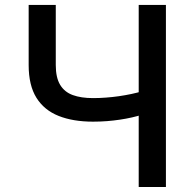

<svg xmlns="http://www.w3.org/2000/svg" viewBox="-20 -747 771 767"><path d="M94.5 -727.3H202.8V-487.2Q202.8 -437.1 220.2 -408.2Q237.6 -379.3 270.8 -367.2Q304 -355.1 351.6 -355.1Q376.8 -355.1 402.9 -357.1Q429 -359 454.9 -362.7Q480.8 -366.5 505.1 -371.6Q529.5 -376.8 550.4 -383.2V-289.8Q529.8 -283 506.9 -277.9Q484 -272.7 459.2 -269Q434.3 -265.3 407.3 -263.1Q380.3 -261 351.6 -261Q272 -261 214.3 -283.9Q156.6 -306.8 125.5 -356.5Q94.5 -406.2 94.5 -487.2ZM534.1 -727.3H642.8V0H534.1Z"/></svg>

Font: InterMG Medium
Style: Regular
Weight: 500
Designer: Rasmus Andersson
Foundry: rsms
Version: Version 3.019;December 26, 2023;FontCreator 15.0.0.2955 64-b